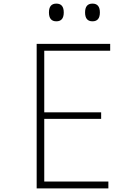

<svg xmlns="http://www.w3.org/2000/svg" viewBox="-20 -1043 740 1063"><path d="M183 0V-800H590V-762H225V-421H540V-385H225V-38H580V0ZM292 -925Q251 -925 251 -974Q251 -1023 292 -1023Q333 -1023 333 -974Q333 -925 292 -925ZM492 -925Q451 -925 451 -974Q451 -1023 492 -1023Q533 -1023 533 -974Q533 -925 492 -925Z"/></svg>

Font: Martian Mono Thin
Style: Regular
Weight: 100
Monospace: yes
Designer: Roman Shamin
Foundry: Evil Martians
Version: Version 1.000; ttfautohint (v1.8.4.7-5d5b)